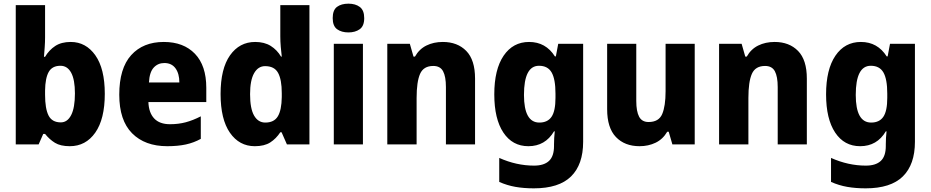

<svg xmlns="http://www.w3.org/2000/svg" viewBox="-20 -788 5080 1048"><path d="M226 -583Q226 -558 224 -530.5Q222 -503 220 -478H226Q248 -515 281.5 -537Q315 -559 366 -559Q449 -559 500.5 -486Q552 -413 552 -276Q552 -138 500 -64Q448 10 361 10Q310 10 280 -8.5Q250 -27 226 -57H216L191 0H66V-760H226ZM310 -429Q265 -429 246 -395.5Q227 -362 226 -294V-271Q226 -195 245 -157.5Q264 -120 312 -120Q348 -120 368.5 -160Q389 -200 389 -278Q389 -353 368.5 -391Q348 -429 310 -429Z M874 -559Q982 -559 1044 -494.5Q1106 -430 1106 -309V-231H790Q792 -173 821.5 -141.5Q851 -110 908 -110Q954 -110 993.5 -120.5Q1033 -131 1076 -153V-30Q1038 -9 994.5 0.5Q951 10 893 10Q771 10 701 -60.5Q631 -131 631 -271Q631 -415 696 -487Q761 -559 874 -559ZM877 -444Q842 -444 819 -419Q796 -394 793 -338H959Q959 -386 938 -415Q917 -444 877 -444Z M1371 10Q1286 10 1235 -63.5Q1184 -137 1184 -275Q1184 -413 1235.5 -486Q1287 -559 1373 -559Q1423 -559 1457.5 -537.5Q1492 -516 1514 -479H1518Q1515 -503 1512.5 -532.5Q1510 -562 1510 -590V-760H1669V0H1546L1517 -66H1510Q1487 -31 1455 -10.5Q1423 10 1371 10ZM1428 -119Q1476 -119 1496.5 -153Q1517 -187 1518 -258V-280Q1518 -353 1498 -390Q1478 -427 1427 -427Q1389 -427 1367 -388.5Q1345 -350 1345 -274Q1345 -195 1367 -157Q1389 -119 1428 -119Z M1882 -768Q1920 -768 1944 -750Q1968 -732 1968 -689Q1968 -646 1943.5 -628.5Q1919 -611 1882 -611Q1844 -611 1820 -628.5Q1796 -646 1796 -689Q1796 -733 1819.5 -750.5Q1843 -768 1882 -768ZM1961 -549V0H1802V-549Z M2397 -559Q2477 -559 2525 -510Q2573 -461 2573 -359V0H2414V-313Q2414 -370 2398.5 -399Q2383 -428 2345 -428Q2292 -428 2273 -385Q2254 -342 2254 -253V0H2094V-549H2217L2237 -479H2245Q2268 -520 2307.5 -539.5Q2347 -559 2397 -559Z M2868 -559Q2959 -559 3009 -480H3014L3027 -549H3163V-14Q3163 110 3097 175Q3031 240 2894 240Q2839 240 2793.5 232Q2748 224 2705 205V74Q2799 116 2895 116Q2949 116 2976.5 90.5Q3004 65 3004 9V0Q3004 -16 3005 -35Q3006 -54 3008 -71H3004Q2956 10 2864 10Q2777 10 2727.5 -64.5Q2678 -139 2678 -273Q2678 -409 2729 -484Q2780 -559 2868 -559ZM2922 -429Q2840 -429 2840 -270Q2840 -119 2924 -119Q2969 -119 2990.5 -150.5Q3012 -182 3012 -254V-277Q3012 -356 2991 -392.5Q2970 -429 2922 -429Z M3772 -549V0H3650L3630 -69H3622Q3598 -28 3558.5 -9Q3519 10 3471 10Q3390 10 3342 -40Q3294 -90 3294 -192V-549H3453V-237Q3453 -180 3468.5 -151Q3484 -122 3520 -122Q3576 -122 3594.5 -165.5Q3613 -209 3613 -290V-549Z M4208 -559Q4288 -559 4336 -510Q4384 -461 4384 -359V0H4225V-313Q4225 -370 4209.5 -399Q4194 -428 4156 -428Q4103 -428 4084 -385Q4065 -342 4065 -253V0H3905V-549H4028L4048 -479H4056Q4079 -520 4118.5 -539.5Q4158 -559 4208 -559Z M4679 -559Q4770 -559 4820 -480H4825L4838 -549H4974V-14Q4974 110 4908 175Q4842 240 4705 240Q4650 240 4604.5 232Q4559 224 4516 205V74Q4610 116 4706 116Q4760 116 4787.5 90.5Q4815 65 4815 9V0Q4815 -16 4816 -35Q4817 -54 4819 -71H4815Q4767 10 4675 10Q4588 10 4538.5 -64.5Q4489 -139 4489 -273Q4489 -409 4540 -484Q4591 -559 4679 -559ZM4733 -429Q4651 -429 4651 -270Q4651 -119 4735 -119Q4780 -119 4801.5 -150.5Q4823 -182 4823 -254V-277Q4823 -356 4802 -392.5Q4781 -429 4733 -429Z"/></svg>

Font: Noto Sans Tamil SemiCondensed ExtraBold
Style: Regular
Weight: 800
Width: 4
Designer: Jelle Bosma - Monotype Design Team
Foundry: Monotype Imaging Inc.
Version: Version 2.004; ttfautohint (v1.8.4.7-5d5b)